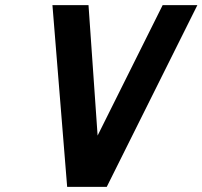

<svg xmlns="http://www.w3.org/2000/svg" viewBox="-20 -731 792 751"><path d="M616.2 -710.9H752L397.5 0H242.7L185.1 -710.9H326.2L361.8 -200.7Z"/></svg>

Font: Tuffy
Style: BoldItalic
Weight: 700
Italic angle: -12°
Designer: Thatcher Ulrich, Karoly Barta, Michael Everson
Version: Version 001.271